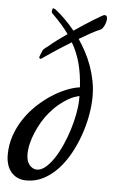

<svg xmlns="http://www.w3.org/2000/svg" viewBox="-86 -696 439 735"><g transform="rotate(5 133.5 -328.5)"><path d="M82 -515.1Q97.7 -528.8 115.5 -542Q133.3 -555.2 151.9 -567.9Q139.2 -585.9 124.3 -602.8Q109.4 -619.6 90.8 -638.2Q86.4 -642.1 85.2 -644.5Q84 -647 84 -648.9Q84 -650.9 85 -653.1Q85.9 -655.3 85.9 -658.2Q85.9 -661.1 88.1 -661.4Q90.3 -661.6 93 -660.4Q95.7 -659.2 98.6 -657.2Q101.6 -655.3 103 -653.8Q118.7 -641.1 136.7 -623.3Q154.8 -605.5 172.9 -583Q193.4 -597.2 211.7 -608.9Q230 -620.6 244.1 -629.4Q260.3 -639.6 274.9 -647.9Q284.2 -653.8 289.3 -652.6Q294.4 -651.4 296.1 -646.2Q297.9 -641.1 296.6 -633.3Q295.4 -625.5 292.2 -617.7Q289.1 -609.9 284.7 -603.8Q280.3 -597.7 275.9 -596.2Q259.3 -589.4 238.5 -577.9Q217.8 -566.4 195.8 -553.2Q210.4 -531.7 223.6 -507.1Q236.8 -482.4 246.6 -455.3Q256.3 -428.2 262.2 -398.9Q268.1 -369.6 268.1 -338.9Q268.1 -303.7 261 -264.9Q253.9 -226.1 240.5 -188Q227.1 -149.9 207.8 -115.2Q188.5 -80.6 163.6 -54Q138.7 -27.3 108.6 -11.7Q78.6 3.9 43.9 3.9Q24.4 3.9 9.5 -2.9Q-5.4 -9.8 -15.6 -22Q-25.9 -34.2 -31 -51Q-36.1 -67.9 -36.1 -87.9Q-36.1 -127 -23.9 -162.1Q-11.7 -197.3 8.8 -227.8Q29.3 -258.3 55.7 -283Q82 -307.6 110.1 -325.9Q138.2 -344.2 166 -355.2Q193.8 -366.2 216.8 -369.1Q213.9 -419.4 203.1 -460.2Q192.4 -501 170.9 -538.1Q148.9 -524.9 129.2 -512Q109.4 -499 93.8 -488.8Q75.7 -476.6 60.1 -465.8Q55.7 -462.9 53.2 -466.8Q51.3 -467.8 51.8 -470.9Q52.2 -474.1 54.2 -478L57.1 -485.8Q61 -498 66.9 -503.4Q72.8 -508.8 82 -515.1ZM80.1 -41Q96.7 -41 113.3 -55.2Q129.9 -69.3 145.3 -92.5Q160.6 -115.7 173.8 -145.3Q187 -174.8 196.5 -205.6Q206.1 -236.3 211.7 -265.9Q217.3 -295.4 217.8 -318.8V-335.9Q211.4 -334.5 200.2 -330.8Q189 -327.1 174.3 -318.6Q159.7 -310.1 142.1 -295.9Q124.5 -281.7 106 -259.8Q91.8 -243.2 79.8 -222.9Q67.9 -202.6 58.6 -180.9Q49.3 -159.2 44.2 -137.5Q39.1 -115.7 39.1 -96.2Q39.1 -70.3 51.3 -55.7Q63.5 -41 80.1 -41Z"/></g></svg>

Font: Mervale Script
Style: Regular
Weight: 400
Designer: Astigmatic (AOETI)
Foundry: Astigmatic (AOETI)
Version: Version 1.000